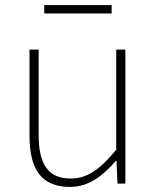

<svg xmlns="http://www.w3.org/2000/svg" viewBox="-20 -722 617 755"><path d="M255 13C328 13 383 -29 436 -90H438L442 0H473V-527H437V-133C372 -55 323 -20 258 -20C169 -20 132 -76 132 -192V-527H96V-188C96 -51 147 13 255 13ZM154 -669H419V-702H154Z"/></svg>

Font: Noto Sans CJK HK Thin
Style: Regular
Weight: 100
Designer: Ryoko NISHIZUKA 西塚涼子 (kana, bopomofo & ideographs); Paul D. Hunt (Latin, Greek & Cyrillic); Sandoll Communications 산돌커뮤니
Foundry: Adobe
Version: Version 2.004;hotconv 1.0.118;makeotfexe 2.5.65603